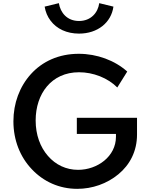

<svg xmlns="http://www.w3.org/2000/svg" viewBox="-20 -1181 949 1217"><path d="M481 -968C598.5 -968 685 -1037.5 699 -1139L609 -1161C601 -1100.5 556 -1048 481 -1048C405 -1048 363 -1100.5 353 -1161L263 -1139C268.5 -1105.5 281 -1075.5 300.5 -1050C339.5 -998 403 -968 481 -968ZM469.5 16C565 16 658 -16.5 730.5 -76.5C802.5 -136 848.5 -221.5 848.5 -328V-434.5H467V-332H715V-314C715 -189.5 597.5 -104.5 475 -104.5C399.5 -104.5 333 -136 284 -192.5C235 -248.5 206 -326 206 -417.5C206 -586.5 306 -723 480.5 -723C526 -723 570 -714.5 613.5 -697.5C657 -680 693.5 -656.5 723.5 -626.5L786.5 -727.5C708 -798 595 -840 479.5 -840C351.5 -840 248 -791 176 -711.5C104 -632 65 -526 65 -412C65 -292 108 -185.5 182 -108C255.5 -30 355.5 16 469.5 16Z"/></svg>

Font: Spartan SemiBold
Style: Regular
Weight: 600
Designer: Matt Bailey, Mirko Velimirovic
Foundry: Matt Bailey
Version: Version 1.003